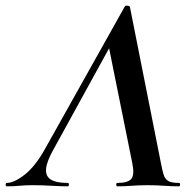

<svg xmlns="http://www.w3.org/2000/svg" viewBox="-58 -657 683 677"><path d="M-34 0Q-38 0 -38 -6Q-38 -12 -34 -12Q-8 -12 30 -42Q68 -72 103 -136L382 -634Q384 -638 391.5 -637Q399 -636 400 -633L509 -84Q514 -57 519 -41Q524 -25 536 -18.5Q548 -12 573 -12Q577 -12 577 -6Q577 0 573 0Q547 0 520.5 -2Q494 -4 462 -4Q431 -4 406.5 -2Q382 0 356 0Q352 0 352 -6Q352 -12 356 -12Q394 -12 405.5 -27Q417 -42 408 -84L323 -505L379 -582L130 -129Q107 -88 104.5 -62Q102 -36 121 -24Q140 -12 181 -12Q185 -12 185 -6Q185 0 180 0Q157 0 123.5 -2Q90 -4 58 -4Q29 -4 10.5 -2Q-8 0 -34 0Z"/></svg>

Font: Cormorant Infant Light
Style: Italic
Weight: 300
Italic angle: -10°
Designer: Christian Thalmann (Catharsis Fonts)
Foundry: Catharsis Fonts
Version: Version 4.001